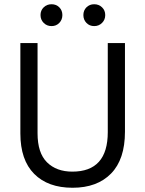

<svg xmlns="http://www.w3.org/2000/svg" viewBox="-20 -877 685 905"><path d="M259.5 -842.5Q274 -828 274 -806Q274 -784 259.5 -769Q245 -754 223 -754Q201 -754 186 -769Q171 -784 171 -806Q171 -828 186 -842.5Q201 -857 223 -857Q245 -857 259.5 -842.5ZM461 -842.5Q476 -828 476 -806Q476 -784 461 -769Q446 -754 424 -754Q402 -754 387.5 -769Q373 -784 373 -806Q373 -828 387.5 -842.5Q402 -857 424 -857Q446 -857 461 -842.5ZM569 -256Q569 -126 503.5 -59Q438 8 322 8Q206 8 141 -57.5Q76 -123 76 -248V-674H157V-249Q157 -156 201.5 -112Q246 -68 321 -68Q488 -68 488 -254V-674H569Z"/></svg>

Font: Hind Mysuru
Style: Regular
Weight: 400
Designer: Manushi Parikh, Hitesh Malaviya
Foundry: Indian Type Foundry
Version: Version 0.703;PS 1.0;hotconv 1.0.86;makeotf.lib2.5.63406